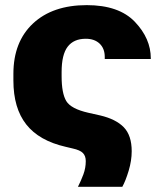

<svg xmlns="http://www.w3.org/2000/svg" viewBox="-20 -551 616 741"><path d="M280.8 169.9H452.1Q464.8 147 476.6 107.9Q488.3 68.8 488.3 32.7Q488.3 -28.3 457.8 -59.8Q427.2 -91.3 366.7 -105.5L321.3 -115.7Q253.9 -130.9 235.8 -160.9Q217.8 -190.9 217.8 -256.8V-272.9Q217.8 -340.3 241.2 -370.8Q264.6 -401.4 311 -401.4Q344.7 -401.4 364.5 -382.6Q384.3 -363.8 384.3 -331.1V-323.2H562V-325.7Q562 -402.3 500.5 -466.8Q439 -531.2 314.9 -531.2Q183.1 -531.2 107.4 -460.4Q31.7 -389.6 31.7 -266.1V-240.2Q31.7 -133.8 81.3 -70.8Q130.9 -7.8 233.4 15.6L260.3 22Q289.1 28.3 300 39.6Q311 50.8 311 70.8Q311 97.2 301.8 122.1Q292.5 147 280.8 169.9Z"/></svg>

Font: Roboto Flex
Style: wght 900 wdth 100 opsz 14.0 GRAD 0.00 slnt 0.00 XTRA 468 XOPQ 96 YOPQ 79 YTLC 514 YTUC 712 YTAS 750 YTDE -203.00 YTFI 738
Weight: 900
Designer: Berlow after Robertson
Foundry: Google
Version: Version 3.100